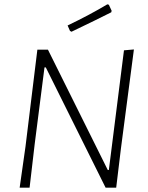

<svg xmlns="http://www.w3.org/2000/svg" viewBox="-20 -869 687 889"><path d="M477 -849 484 -847 497 -819 495 -812Q432 -780 311 -722L304 -726L293 -751Q397 -801 477 -849ZM600 -640 540 -182 518 0H469L192 -557H186L141 -205L117 0H71L98 -190L153 -639H202L479 -82H484L554 -636Z"/></svg>

Font: Alegreya Sans Light
Style: Italic
Weight: 300
Italic angle: -7°
Designer: Juan Pablo del Peral
Foundry: Huerta Tipografica
Version: Version 2.007